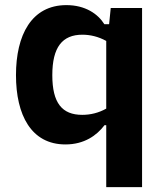

<svg xmlns="http://www.w3.org/2000/svg" viewBox="-20 -566 660 769"><path d="M44 -265C44 -105.5 105 12.5 242 12.5C317.5 12.5 367.5 -23.5 398.5 -64.5H405.5V183.5H549V-534H423.5L417 -469H398C372.5 -510 322 -545.5 246 -545.5C106 -545.5 44 -425.5 44 -265ZM189.5 -265C189.5 -377 229.5 -427 310 -427C341 -427 374 -419.5 405.5 -402V-131C375.5 -114 342.5 -106 309.5 -106C228.5 -106 189.5 -153.5 189.5 -265Z"/></svg>

Font: Monaspace Neon
Style: Bold
Weight: 700
Designer: Riley Cran & the Lettermatic Team
Foundry: Lettermatic
Version: Version 1.200 (Monaspace Neon)